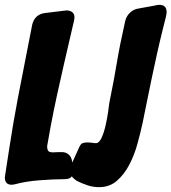

<svg xmlns="http://www.w3.org/2000/svg" viewBox="-62 -773 709 794"><path d="M0 -11Q-5 -10 -8.5 -9.5Q-12 -9 -14 -9Q-42 -9 -42 -40L-41 -45V-47L-24 -157Q-8 -263 12 -367.5Q32 -472 53 -578L71 -670Q81 -713 123 -719L205 -729H207L212 -730Q227 -730 236.5 -723Q246 -716 246 -700Q246 -697 244 -687L203 -510Q189 -450 174.5 -383Q160 -316 148 -253L133 -169Q133 -155 137.5 -149Q142 -143 157 -143L183 -144H194Q211 -144 222.5 -133.5Q234 -123 236 -106L237 -101L265 -163Q272 -179 281 -181.5Q290 -184 299 -184Q304 -184 310 -183.5Q316 -183 324 -182Q327 -181 335 -181Q348 -181 358 -203Q368 -225 374.5 -253.5Q381 -282 385 -309.5Q389 -337 390 -347Q400 -396 409 -444Q418 -492 426 -541L435 -589L456 -687Q461 -707 476 -721Q491 -735 512 -738L578 -750Q589 -753 597 -753Q627 -753 627 -723Q627 -715 624 -703L611 -651Q599 -603 587.5 -551.5Q576 -500 565.5 -449.5Q555 -399 545.5 -352Q536 -305 528 -266Q519 -224 506 -177Q493 -130 472 -90.5Q451 -51 421 -25Q391 1 347 1Q323 1 299 -7Q275 -15 254 -26Q241 -35 235 -44Q228 -32 204 -32Q159 -32 101.5 -27.5Q44 -23 0 -11Z"/></svg>

Font: Bangerz 2
Style: Regular
Weight: 400
Designer: vernon adams
Foundry: Vernon Adams
Version: Version 2.10;December 28, 2023;FontCreator 13.0.0.2683 64-bi